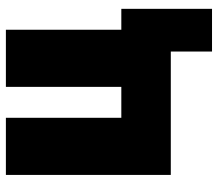

<svg xmlns="http://www.w3.org/2000/svg" viewBox="-64 -536 740 652"><g transform="rotate(-90 306.0 -210.0)"><path d="M531 -560V-168H602V140H457V0H38V-560H232V-168H337V-560Z"/></g></svg>

Font: Tektur SemiCondensed ExtraBold
Style: Regular
Weight: 800
Width: 4
Designer: Adam Jagosz
Foundry: Adam Jagosz
Version: Version 1.005;gftools[0.9.30]